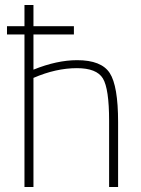

<svg xmlns="http://www.w3.org/2000/svg" viewBox="-20 -749 566 769"><path d="M453 0H417V-265Q417 -394 392 -435Q367 -476 288 -476Q204 -476 114 -437V0H78V-611H8V-644H78V-729H114V-644H276V-611H114V-470Q208 -508 289 -508Q386 -508 419.5 -456.5Q453 -405 453 -260Z"/></svg>

Font: Storia Sans Thin
Style: Regular
Weight: 100
Designer: Accademia di Belle Arti di Urbino and others
Foundry: Accademia di Belle Arti di Urbino and others.
Version: Version 60.001;May 25, 2020;FontCreator 12.0.0.2522 64-bit